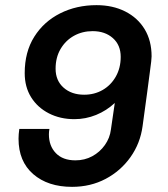

<svg xmlns="http://www.w3.org/2000/svg" viewBox="-20 -716 654 746"><path d="M260 10Q166 10 109 -39.5Q52 -89 52 -177Q52 -194 55 -215H172Q171 -210 170.5 -204.5Q170 -199 170 -194Q170 -149 197 -121Q224 -93 273 -93Q309 -93 338.5 -109Q368 -125 387.5 -152.5Q407 -180 411 -213L426 -316Q394 -286 353.5 -269.5Q313 -253 269 -253Q214 -253 170 -275.5Q126 -298 101 -338Q76 -378 76 -432Q76 -514 113 -573Q150 -632 213.5 -664Q277 -696 355 -696Q418 -696 466.5 -671.5Q515 -647 542 -602.5Q569 -558 569 -497Q569 -491 567.5 -477Q566 -463 562 -434Q558 -405 551.5 -354.5Q545 -304 534 -226Q525 -159 487 -105.5Q449 -52 390.5 -21Q332 10 260 10ZM307 -348Q347 -348 379 -366.5Q411 -385 430 -418.5Q449 -452 449 -495Q449 -541 418.5 -568Q388 -595 340 -595Q300 -595 267.5 -577Q235 -559 215.5 -526Q196 -493 196 -449Q196 -403 227 -375.5Q258 -348 307 -348Z"/></svg>

Font: Chivo Medium
Style: Italic
Weight: 500
Italic angle: -8.05°
Designer: Hector Gatti
Foundry: Omnibus-Type
Version: Version 2.002